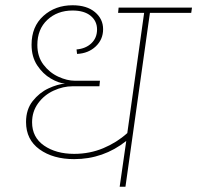

<svg xmlns="http://www.w3.org/2000/svg" viewBox="-20 -710 750 730"><path d="M707 -661H550L457 0H435L460 -174Q373 -105 262 -105Q182 -105 130.5 -142Q79 -179 79 -246Q79 -294 104.5 -326Q130 -358 164.5 -374Q199 -390 227 -392Q203 -394 173 -411.5Q143 -429 121.5 -461.5Q100 -494 100 -540Q100 -609 145 -649.5Q190 -690 256 -690Q310 -690 341 -664Q372 -638 372 -599Q372 -560 344 -533.5Q316 -507 273 -505L271 -522Q306 -525 327.5 -545.5Q349 -566 349 -598Q349 -630 324.5 -650Q300 -670 256 -670Q198 -670 160 -634.5Q122 -599 122 -539Q122 -495 145 -464.5Q168 -434 201.5 -418.5Q235 -403 265 -403H360L358 -382H256Q220 -382 184 -365.5Q148 -349 125 -317.5Q102 -286 102 -245Q102 -188 147.5 -156.5Q193 -125 262 -125Q321 -125 372.5 -146.5Q424 -168 464 -204L528 -661H429L431 -681H710Z"/></svg>

Font: FiraGO Thin
Style: Italic
Weight: 100
Italic angle: -8°
Designer: bBox Type GmbH
Foundry: bBox Type GmbH
Version: Version 1.001